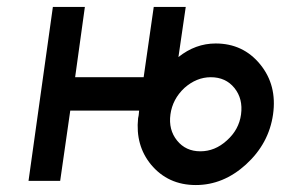

<svg xmlns="http://www.w3.org/2000/svg" viewBox="-20 -520 812 552"><path d="M586 -298Q629 -298 654 -267Q679 -236 673 -191Q667 -147 632 -116Q598 -85 556 -85Q514 -85 489 -116Q464 -147 470 -191Q476 -235 510 -267Q545 -298 586 -298ZM600 -395Q542 -395 493 -356L514 -500H422L393 -298H196L224 -500H132L62 0H153L182 -202H380Q379 -194 379 -191.5Q379 -189 377 -180Q369 -102 414 -47Q463 12 543 12Q622 12 687 -47Q753 -107 765 -191Q777 -275 728 -335Q679 -395 600 -395Z"/></svg>

Font: Unageo
Style: Medium-Italic
Weight: 500
Designer: Richard Sepsi
Foundry: Richard Sepsi
Version: Version 2.000